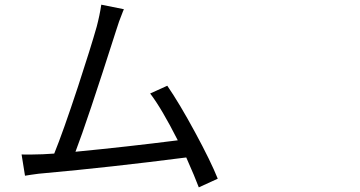

<svg xmlns="http://www.w3.org/2000/svg" viewBox="-20 -768 1540 821"><path d="M830.1 33.2Q814.5 -8.8 776.4 -94.7Q449.2 -52.7 168 -27.3Q150.4 -26.4 111.3 -20.5Q95.7 -17.6 86.9 -16.6L72.3 -107.4Q104.5 -106.4 163.1 -108.4Q182.6 -109.4 211.9 -111.3Q249 -202.1 313.5 -397.5Q368.2 -564.5 393.6 -654.3Q406.2 -702.1 413.1 -748L509.8 -728.5Q508.8 -725.6 505.9 -719.7Q487.3 -673.8 476.6 -637.7Q351.6 -246.1 302.7 -119.1Q524.4 -140.6 740.2 -168Q670.9 -304.7 622.1 -368.2L695.3 -401.4Q747.1 -326.2 814 -202.6Q880.9 -79.1 911.1 -3.9Z"/></svg>

Font: Bpmf GenYo Gothic R
Style: R
Weight: 400
Foundry: But Ko
Version: Version 1.320